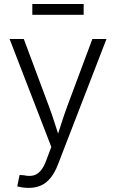

<svg xmlns="http://www.w3.org/2000/svg" viewBox="-20 -730 579 957"><path d="M65.9 199.2 77.6 142.1 99.1 143.6Q125 149.4 145.3 144.8Q165.5 140.1 181.9 121.8Q198.2 103.5 210.9 68.4L235.8 2.4L27.8 -535.6H98.6L223.1 -202.1Q239.7 -158.2 253.2 -115Q266.6 -71.8 280.3 -30.3H258.8Q272.5 -71.8 286.1 -115.2Q299.8 -158.7 315.9 -202.1L440.4 -535.6H510.7L268.1 91.8Q252.9 130.9 232.2 156.5Q211.4 182.1 184.6 194.3Q157.7 206.5 124 206.5Q106 206.5 91.3 204.3Q76.7 202.1 65.9 199.2ZM397 -710V-656.2H141.1V-710Z"/></svg>

Font: Inter 20pt Light
Style: Regular
Weight: 300
Version: Version 4.001;git-66647c0bb